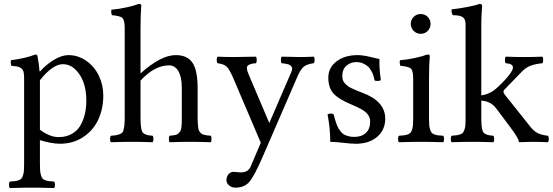

<svg xmlns="http://www.w3.org/2000/svg" viewBox="-20 -718 2798 972"><path d="M182.1 -312V-61Q232.9 -23.9 275.9 -23.9Q315.9 -23.9 344.7 -40.8Q373.5 -57.6 388.7 -85.7Q403.8 -113.8 410.4 -144Q417 -174.3 417 -208Q417 -290.5 382.1 -341.8Q347.2 -393.1 297.9 -393.1Q247.1 -393.1 182.1 -312ZM29.8 233.9Q25.4 229.5 25.4 217.5Q25.4 205.6 29.8 201.2Q46.9 200.2 56.4 199Q65.9 197.8 75.4 194.1Q85 190.4 89.1 185.1Q93.3 179.7 96.7 169.2Q100.1 158.7 101.1 145Q102.1 131.3 102.1 109.9V-316.9Q102.1 -339.4 99.9 -351.3Q97.7 -363.3 89.4 -370.6Q81.1 -377.9 70.6 -380.4Q60.1 -382.8 37.1 -384.8Q35.6 -389.6 34.7 -398.9Q33.7 -408.2 35.2 -413.1Q110.8 -422.9 158.2 -441.9Q168.5 -441.9 169.9 -434.1Q178.2 -387.2 180.2 -356.9H183.1Q214.8 -392.1 253.9 -415.5Q293 -439 326.2 -439Q375.5 -439 416.7 -410.2Q458 -381.3 480.5 -334.5Q502.9 -287.6 502.9 -234.9Q502.9 -167.5 477.5 -112.5Q452.1 -57.6 401.1 -23.9Q350.1 9.8 282.2 9.8Q262.2 9.8 232.9 4.2Q203.6 -1.5 182.1 -8.8V109.9Q182.1 131.3 183.1 145Q184.1 158.7 187.5 169.2Q190.9 179.7 194.8 185.1Q198.7 190.4 208.3 194.1Q217.8 197.8 227.3 199Q236.8 200.2 253.9 201.2Q258.3 205.6 258.3 217.5Q258.3 229.5 253.9 233.9Q187.5 231.9 142.1 231.9Q96.2 231.9 29.8 233.9Z M691.4 -576.2V-346.2Q794.4 -439 869.6 -439Q929.2 -439 954.8 -399.9Q980.5 -360.8 980.5 -271V-122.1Q980.5 -104 981.4 -91.6Q982.4 -79.1 983.9 -69.1Q985.4 -59.1 989.3 -53.2Q993.2 -47.4 997.3 -43.2Q1001.5 -39.1 1009.8 -36.6Q1018.1 -34.2 1025.9 -33Q1033.7 -31.7 1047.4 -30.8Q1050.8 -26.4 1050.8 -14.4Q1050.8 -2.4 1047.4 2Q987.8 0 940.4 0Q897.9 0 838.4 2Q835 -2.4 835 -14.4Q835 -26.4 838.4 -30.8Q860.4 -32.7 870.4 -35.4Q880.4 -38.1 888.4 -47.6Q896.5 -57.1 898.4 -73.7Q900.4 -90.3 900.4 -122.1V-273.9Q900.4 -327.6 883.3 -357.4Q866.2 -387.2 835.4 -387.2Q762.7 -387.2 691.4 -310.1V-122.1Q691.4 -96.7 693.1 -81.5Q694.8 -66.4 698 -56.2Q701.2 -45.9 709.5 -41.3Q717.8 -36.6 726.3 -34.4Q734.9 -32.2 752.4 -30.8Q756.8 -26.4 756.8 -14.4Q756.8 -2.4 752.4 2Q692.9 0 651.4 0Q601.1 0 541.5 2Q537.1 -2.4 537.1 -14.4Q537.1 -26.4 541.5 -30.8Q562 -32.2 572 -34.4Q582 -36.6 591.6 -41.3Q601.1 -45.9 604.2 -56.2Q607.4 -66.4 609.4 -81.3Q611.3 -96.2 611.3 -122.1V-576.2Q611.3 -615.2 600.3 -626.5Q589.4 -637.7 546.4 -641.1Q541 -657.2 544.4 -668.9Q580.6 -671.9 620.4 -680.7Q660.2 -689.5 682.6 -698.2Q695.3 -698.2 695.3 -690.9Q691.4 -645.5 691.4 -576.2Z M1126.5 190.9Q1127.4 174.8 1137.5 163.3Q1147.5 151.9 1163.6 151.9Q1168.5 151.9 1178.7 153.3Q1189 154.8 1198.2 154.8Q1236.3 154.8 1248.5 126L1300.3 4.9L1160.6 -323.2Q1141.6 -367.7 1127.2 -380.9Q1112.8 -394 1081.5 -397.9Q1077.1 -402.3 1077.1 -414.6Q1077.1 -426.8 1081.5 -431.2Q1121.6 -429.2 1162.6 -429.2Q1201.2 -429.2 1275.4 -431.2Q1279.8 -426.8 1279.8 -414.6Q1279.8 -402.3 1275.4 -397.9Q1258.8 -397 1248.8 -393.6Q1238.8 -390.1 1234.1 -385.7Q1229.5 -381.3 1230 -372.6Q1230.5 -363.8 1233.2 -355.7Q1235.8 -347.7 1242.2 -333L1343.3 -95.2L1454.6 -353Q1458.5 -361.8 1459 -368.7Q1459.5 -375.5 1456.3 -380.1Q1453.1 -384.8 1448.7 -387.9Q1444.3 -391.1 1436.5 -393.1Q1428.7 -395 1422.1 -396Q1415.5 -397 1406.2 -397.9Q1401.9 -402.3 1401.9 -414.6Q1401.9 -426.8 1406.2 -431.2Q1465.8 -429.2 1497.6 -429.2Q1528.3 -429.2 1568.4 -431.2Q1572.8 -426.8 1572.8 -414.6Q1572.8 -402.3 1568.4 -397.9Q1534.2 -393.6 1518.1 -380.4Q1502 -367.2 1487.3 -334L1310.5 74.2Q1267.6 173.3 1242.4 202.6Q1217.3 231.9 1172.4 231.9Q1152.3 231.9 1138.9 220Q1125.5 208 1126.5 190.9Z M1638.2 -138.2Q1643.1 -143.1 1655.3 -143.1Q1665 -143.1 1668.9 -139.2Q1673.8 -121.6 1676 -113.3Q1678.2 -105 1683.6 -90.3Q1689 -75.7 1693.4 -68.4Q1697.8 -61 1705.8 -51Q1713.9 -41 1722.9 -36.4Q1731.9 -31.7 1744.6 -28.3Q1757.3 -24.9 1772.9 -24.9Q1811 -24.9 1832.5 -45.4Q1854 -65.9 1854 -102.1Q1854 -128.4 1834.7 -147Q1815.4 -165.5 1761.2 -188Q1694.8 -215.3 1668.5 -244.4Q1642.1 -273.4 1642.1 -325.2Q1642.1 -375.5 1683.6 -407.2Q1725.1 -439 1791 -439Q1817.4 -439 1857.4 -429.2Q1897.5 -419.4 1900.9 -418.9Q1899.4 -370.1 1908.2 -312Q1902.3 -308.1 1890.1 -308.1Q1880.4 -308.1 1876 -311Q1872.1 -335 1863 -353Q1854 -371.1 1844 -380.4Q1834 -389.6 1821.5 -395.3Q1809.1 -400.9 1800.8 -402.3Q1792.5 -403.8 1784.2 -403.8Q1755.4 -403.8 1734.1 -385.5Q1712.9 -367.2 1712.9 -335Q1712.9 -323.2 1715.6 -313.7Q1718.3 -304.2 1725.8 -296.1Q1733.4 -288.1 1740 -282.7Q1746.6 -277.3 1761 -270.8Q1775.4 -264.2 1784.4 -260.3Q1793.5 -256.3 1813 -249Q1930.2 -206.1 1930.2 -117.2Q1930.2 -60.1 1889.2 -25.1Q1848.1 9.8 1781.2 9.8Q1758.8 9.8 1716.6 4.9Q1674.3 0 1651.9 0Q1651.9 -69.8 1638.2 -138.2Z M2151.9 -319.8V-122.1Q2151.9 -100.6 2152.8 -86.9Q2153.8 -73.2 2157.2 -62.7Q2160.6 -52.2 2164.6 -46.9Q2168.5 -41.5 2178 -37.8Q2187.5 -34.2 2197 -33Q2206.5 -31.7 2223.6 -30.8Q2228 -26.4 2228 -14.4Q2228 -2.4 2223.6 2Q2157.2 0 2111.8 0Q2065.9 0 1999.5 2Q1995.1 -2.4 1995.1 -14.4Q1995.1 -26.4 1999.5 -30.8Q2016.6 -31.7 2026.1 -33Q2035.6 -34.2 2045.2 -37.8Q2054.7 -41.5 2058.8 -46.9Q2063 -52.2 2066.4 -62.7Q2069.8 -73.2 2070.8 -86.9Q2071.8 -100.6 2071.8 -122.1V-319.8Q2071.8 -358.9 2060.8 -370.1Q2049.8 -381.3 2006.8 -384.8Q2001.5 -400.9 2004.9 -413.1Q2041.5 -416 2081.1 -424.6Q2120.6 -433.1 2142.6 -441.9Q2155.8 -441.9 2155.8 -435.1Q2151.9 -389.6 2151.9 -319.8ZM2074.2 -561.5Q2059.6 -576.2 2059.6 -597.2Q2059.6 -618.2 2074.2 -632.6Q2088.9 -647 2109.9 -647Q2130.9 -647 2145.3 -632.6Q2159.7 -618.2 2159.7 -597.2Q2159.7 -576.2 2145.3 -561.5Q2130.9 -546.9 2109.9 -546.9Q2088.9 -546.9 2074.2 -561.5Z M2416.5 -209V-122.1Q2416.5 -96.7 2418.2 -81.5Q2419.9 -66.4 2423.1 -56.2Q2426.3 -45.9 2434.6 -41.3Q2442.9 -36.6 2451.4 -34.4Q2460 -32.2 2477.5 -30.8Q2481.9 -26.4 2481.9 -14.4Q2481.9 -2.4 2477.5 2Q2418 0 2377 0Q2326.2 0 2266.6 2Q2262.2 -2.4 2262.2 -14.4Q2262.2 -26.4 2266.6 -30.8Q2283.7 -32.2 2292.7 -33.4Q2301.8 -34.7 2311.3 -38.3Q2320.8 -42 2324.5 -47.4Q2328.1 -52.7 2331.8 -63.2Q2335.4 -73.7 2336.2 -87.2Q2336.9 -100.6 2336.9 -122.1V-595.2Q2336.9 -621.1 2322.8 -631.1Q2308.6 -641.1 2272.9 -641.1Q2268.6 -645.5 2266.8 -655Q2265.1 -664.6 2266.6 -670.9Q2296.9 -673.3 2343 -682.1Q2389.2 -690.9 2407.7 -698.2Q2420.9 -698.2 2420.9 -688Q2420.9 -687 2420.4 -681.9Q2419.9 -676.8 2419.2 -667.7Q2418.5 -658.7 2418 -647Q2417.5 -635.3 2417 -618.2Q2416.5 -601.1 2416.5 -583V-234.9Q2450.2 -240.2 2476.6 -257.8Q2502.4 -276.4 2539.6 -316.9Q2576.7 -357.4 2576.7 -377Q2576.7 -395.5 2540.5 -397.9Q2536.1 -402.3 2536.1 -414.6Q2536.1 -426.8 2540.5 -431.2Q2586.4 -429.2 2638.7 -429.2Q2679.7 -429.2 2725.6 -431.2Q2730 -426.8 2730 -414.6Q2730 -402.3 2725.6 -397.9Q2690.9 -394.5 2666 -385.3Q2641.1 -376 2620.6 -354L2532.7 -263.2Q2528.8 -259.3 2528.8 -252.9Q2528.8 -247.6 2535.6 -238.8L2667.5 -73.2Q2683.6 -53.7 2702.9 -43.9Q2722.2 -34.2 2753.9 -30.8Q2758.3 -26.4 2758.3 -14.4Q2758.3 -2.4 2753.9 2Q2713.9 0 2671.9 0Q2649.9 0 2609.9 2Q2606 2 2606 -2.9Q2605 -18.1 2564 -73.2L2490.7 -170.9Q2465.3 -204.6 2416.5 -209Z"/></svg>

Font: Common Serif
Style: Regular
Weight: 400
Designer: Philipp H. Poll, Khaled Hosny
Foundry: Stefan Peev, Context Ltd.
Version: Version 1.026